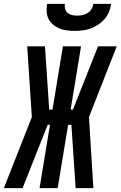

<svg xmlns="http://www.w3.org/2000/svg" viewBox="-58 -975 625 995"><path d="M-38 0 107 -368 83 -735H175L197 -407H214L268 -735H362L308 -407H320L450 -735H547L403 -368L426 0H334L312 -328H295L241 0H147L201 -328H189L59 0ZM329 -815Q308 -815 288 -817.5Q268 -820 250 -827.5Q232 -835 217 -847.5Q202 -860 193.5 -877Q185 -894 184 -914Q183 -934 186 -955H278Q276 -941 279.5 -928.5Q283 -916 292.5 -908Q302 -900 315 -897Q328 -894 342 -894Q356 -894 370 -897Q384 -900 396.5 -908Q409 -916 416.5 -928.5Q424 -941 426 -955H518Q515 -934 507 -914Q499 -894 484.5 -877Q470 -860 451 -847.5Q432 -835 412 -827.5Q392 -820 371 -817.5Q350 -815 329 -815Z"/></svg>

Font: Iosevka
Style: Bold Italic
Weight: 700
Italic angle: -9°
Monospace: yes
Designer: Belleve Invis
Foundry: Belleve Invis
Version: Version 32.5.0; ttfautohint (v1.8.4)